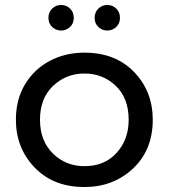

<svg xmlns="http://www.w3.org/2000/svg" viewBox="-20 -747 681 773"><path d="M320 6Q195 6 119.5 -72.5Q44 -151 44 -265Q44 -347 81 -408Q118 -469 180.5 -502Q243 -535 320 -535Q445 -535 520 -457Q595 -379 595 -265Q595 -143 515.5 -68.5Q436 6 320 6ZM320 -78Q401 -78 449.5 -131.5Q498 -185 498 -265Q498 -352 446 -401.5Q394 -451 320 -451Q246 -451 193.5 -401Q141 -351 141 -265Q141 -180 193 -129Q245 -78 320 -78ZM226 -624Q206 -624 190.5 -638Q175 -652 175 -675Q175 -698 190 -712.5Q205 -727 226 -727Q247 -727 262 -712.5Q277 -698 277 -675Q277 -652 261.5 -638Q246 -624 226 -624ZM412 -624Q392 -624 376.5 -638Q361 -652 361 -675Q361 -698 376 -712.5Q391 -727 412 -727Q433 -727 448 -712.5Q463 -698 463 -675Q463 -652 447.5 -638Q432 -624 412 -624Z"/></svg>

Font: Argentum Novus
Style: Regular
Weight: 400
Designer: Julieta Ulanovsky
Foundry: Julieta Ulanovsky
Version: Version 7.20;July 27, 2021;FontCreator 13.0.0.2683 64-bit